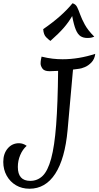

<svg xmlns="http://www.w3.org/2000/svg" viewBox="-71 -1117 602 1173"><path d="M109 36Q63 36 27 15Q-9 -6 -30 -43.5Q-51 -81 -51 -128Q-51 -178 -24 -210Q3 -242 45 -242Q70 -242 92 -226Q67 -204 52.5 -169.5Q38 -135 38 -97Q38 -12 114 -12Q158 -12 189.5 -42.5Q221 -73 241.5 -148Q262 -223 272 -353.5Q282 -484 284 -684Q249 -682 232 -682Q199 -682 188 -698.5Q177 -715 177 -728Q177 -741 179 -752Q181 -763 183 -771Q220 -762 250.5 -758.5Q281 -755 311 -755Q361 -755 411.5 -763.5Q462 -772 511 -788Q507 -756 488 -736Q469 -716 447 -707Q425 -698 413 -697Q398 -695 375 -692L342 -323Q326 -147 266.5 -55.5Q207 36 109 36ZM237 -867Q228 -873 211.5 -889Q195 -905 193 -939Q308 -1018 372 -1097Q391 -1092 400 -1074Q409 -1056 418.5 -1029Q428 -1002 447 -967Q466 -932 505 -893Q500 -891 490.5 -888Q481 -885 463 -885Q438 -885 421 -896Q404 -907 392 -936Q380 -965 370 -1019Q348 -981 318.5 -947Q289 -913 237 -867Z"/></svg>

Font: Merienda Light
Style: Regular
Weight: 300
Designer: Eduardo Rodriguez Tunni
Foundry: Eduardo Rodriguez Tunni
Version: Version 2.001; ttfautohint (v1.8.4.7-5d5b)